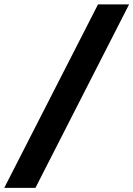

<svg xmlns="http://www.w3.org/2000/svg" viewBox="-84 -802 624 899"><path d="M520.5 -781.5 82 77.5H-64L375 -781.5Z"/></svg>

Font: Epilogue ExtraBold
Style: Italic
Weight: 800
Italic angle: -12°
Designer: Tyler Finck
Foundry: Etcetera Type Co
Version: Version 2.111; ttfautohint (v1.8.3)